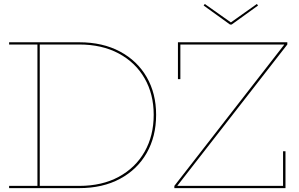

<svg xmlns="http://www.w3.org/2000/svg" viewBox="-20 -970 1544 990"><path d="M1174.5 -843.5H1166L1030 -941.5L1036 -949.5L1170.5 -854.5L1304.5 -949.5L1310.5 -941.5ZM296.5 0V-11.5H388.5Q506 -11.5 592.2 -58.2Q678.5 -105 725.5 -187.5Q772.5 -270 772.5 -378Q772.5 -484.5 725.5 -566.2Q678.5 -648 592.2 -694.2Q506 -740.5 388.5 -740.5H298V-752H388.5Q509.5 -752 598.8 -704.2Q688 -656.5 736.5 -572.2Q785 -488 785 -378Q785 -266.5 736.5 -181.2Q688 -96 598.8 -48Q509.5 0 388.5 0ZM27 0V-11.5H173V-740.5H27V-752H309V-740.5H185V-11.5H309V0ZM879 -11.5 1445 -739V-745L1461.5 -740.5L895 -13V-8ZM1461.5 -752V-740.5H910V-562H897.5V-752ZM1439.5 -190H1452V0H879V-11.5H1439.5Z"/></svg>

Font: Hepta Slab ExtraLight Thin
Style: Regular
Weight: 250
Version: Version 1.102